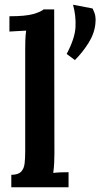

<svg xmlns="http://www.w3.org/2000/svg" viewBox="-20 -795 426 815"><path d="M298 -540 263 -566Q298 -632 300.5 -680Q303 -728 290 -775L373 -759Q382 -741 384.5 -727.5Q387 -714 385 -695Q381 -653 356 -613Q331 -573 298 -540ZM28 -53Q57 -53 69.5 -66Q82 -79 84.5 -101.5Q87 -124 87 -153V-585Q87 -602 87.5 -622.5Q88 -643 91 -665Q74 -664 53.5 -663Q33 -662 20 -661V-726Q89 -726 121.5 -735.5Q154 -745 165 -755H210L211 -143Q211 -126 210 -104Q209 -82 206 -61Q223 -63 240.5 -63.5Q258 -64 271 -64V0H28Z"/></svg>

Font: Lora SemiBold
Style: Regular
Weight: 600
Designer: Olga Karpushina, Alexei Vanyashin (Cyrillic)
Foundry: Cyreal
Version: Version 3.011; ttfautohint (v1.8.4.7-5d5b)